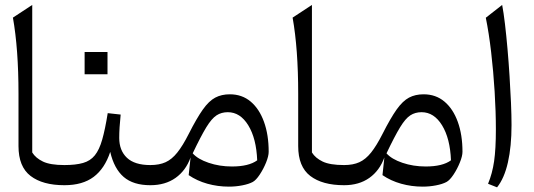

<svg xmlns="http://www.w3.org/2000/svg" viewBox="-20 -763 2198 791"><path d="M112.8 -742.7V-134.8Q127 -111.8 157 -97.4Q187 -83 245.1 -83H245.6V0H245.1Q155.8 0 106 -38.1Q56.2 -76.2 56.2 -161.1V-376.5Q56.2 -561.5 33.2 -690.4Z M328.6 -548.8H422.9V-457H328.6ZM245.6 0Q230 0 230 -31.7V-51.3Q230 -83 245.6 -83Q292 -83 322 -91.6Q352.1 -100.1 370.6 -123Q389.2 -146 401.1 -188Q413.1 -230 423.8 -296.9L477.1 -291Q471.2 -234.9 471.2 -194.8Q471.2 -143.1 502.9 -113Q534.7 -83 599.1 -83H599.6V0H599.1Q529.3 0 489.7 -33.9Q450.2 -67.9 434.1 -137.2Q411.6 -68.8 366 -34.4Q320.3 0 245.6 0Z M926.8 -374.5Q977.1 -374.5 1012.7 -344.5Q1048.3 -314.5 1067.6 -261Q1086.9 -207.5 1086.9 -137.7Q1086.9 -120.1 1076.2 -93.5Q1065.4 -66.9 1050 -43.7Q1034.7 -20.5 1021 -13.2Q1004.4 -4.4 977.8 0.7Q951.2 5.9 922.9 5.9Q877 5.9 834.2 -6.1Q791.5 -18.1 757.3 -41.5L765.1 -114.3Q745.6 -60.1 703.1 -30Q660.6 0 599.6 0Q584 0 584 -31.7V-51.3Q584 -83 599.6 -83Q636.2 -83 662.1 -94.7Q688 -106.4 710.4 -134.5Q732.9 -162.6 757.3 -210.9Q790.5 -276.4 815.7 -311.8Q840.8 -347.2 866.7 -360.8Q892.6 -374.5 926.8 -374.5ZM918.5 -300.8Q892.1 -300.8 872.1 -287.8Q852.1 -274.9 829.8 -238.5Q807.6 -202.1 773.9 -131.3Q794.9 -107.4 839.6 -92.3Q884.3 -77.1 935.5 -77.1Q1004.9 -77.1 1039.6 -102.5Q1036.1 -192.4 1002.9 -246.6Q969.7 -300.8 918.5 -300.8Z M1265.1 -742.7V-134.8Q1279.3 -111.8 1309.3 -97.4Q1339.4 -83 1397.5 -83H1397.9V0H1397.5Q1308.1 0 1258.3 -38.1Q1208.5 -76.2 1208.5 -161.1V-376.5Q1208.5 -561.5 1185.5 -690.4Z M1725.1 -374.5Q1775.4 -374.5 1811 -344.5Q1846.7 -314.5 1866 -261Q1885.3 -207.5 1885.3 -137.7Q1885.3 -120.1 1874.5 -93.5Q1863.8 -66.9 1848.4 -43.7Q1833 -20.5 1819.3 -13.2Q1802.7 -4.4 1776.1 0.7Q1749.5 5.9 1721.2 5.9Q1675.3 5.9 1632.6 -6.1Q1589.8 -18.1 1555.7 -41.5L1563.5 -114.3Q1543.9 -60.1 1501.5 -30Q1459 0 1397.9 0Q1382.3 0 1382.3 -31.7V-51.3Q1382.3 -83 1397.9 -83Q1434.6 -83 1460.4 -94.7Q1486.3 -106.4 1508.8 -134.5Q1531.2 -162.6 1555.7 -210.9Q1588.9 -276.4 1614 -311.8Q1639.2 -347.2 1665 -360.8Q1690.9 -374.5 1725.1 -374.5ZM1716.8 -300.8Q1690.4 -300.8 1670.4 -287.8Q1650.4 -274.9 1628.2 -238.5Q1606 -202.1 1572.3 -131.3Q1593.3 -107.4 1637.9 -92.3Q1682.6 -77.1 1733.9 -77.1Q1803.2 -77.1 1837.9 -102.5Q1834.5 -192.4 1801.3 -246.6Q1768.1 -300.8 1716.8 -300.8Z M2048.8 -742.7Q2054.7 -711.9 2060.3 -664.8Q2065.9 -617.7 2070.8 -561.8Q2075.7 -505.9 2079.3 -448.5Q2083 -391.1 2085.2 -339.1Q2087.4 -287.1 2087.4 -248Q2087.4 -159.7 2072.5 -94Q2057.6 -28.3 2027.8 8.8L1990.7 -5.9Q2008.3 -48.3 2015.6 -98.6Q2022.9 -148.9 2022.9 -230Q2022.9 -302.7 2017.8 -385.7Q2012.7 -468.8 2003.4 -548.3Q1994.1 -627.9 1981.4 -689.9Z"/></svg>

Font: Pinar-DS3-FD Regular
Style: Regular
Weight: 400
Designer: Amin Abedi
Version: Version 3.000